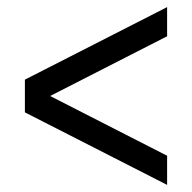

<svg xmlns="http://www.w3.org/2000/svg" viewBox="-20 -520 540 540"><path d="M50 -296 450 -500V-418L121 -250L450 -82V0L50 -204Z"/></svg>

Font: Fivo Sans
Style: Regular
Weight: 400
Designer: Alexander Slobzheninov
Foundry: Alexander Slobzheninov
Version: 1.0